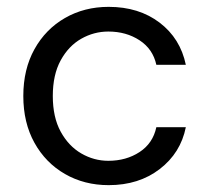

<svg xmlns="http://www.w3.org/2000/svg" viewBox="-20 -528 610 560"><path d="M297 12Q226 12 169.5 -20.5Q113 -53 80.5 -111.5Q48 -170 48 -248Q48 -326 80.5 -384.5Q113 -443 169.5 -475.5Q226 -508 297 -508Q385 -508 445.5 -462Q506 -416 522 -339H436Q426 -385 387 -410.5Q348 -436 296 -436Q254 -436 217 -415Q180 -394 157 -352Q134 -310 134 -248Q134 -186 157 -144Q180 -102 217 -80.5Q254 -59 296 -59Q348 -59 387 -84.5Q426 -110 436 -157H522Q507 -82 446 -35Q385 12 297 12Z"/></svg>

Font: DeepMind Sans
Style: Regular
Weight: 400
Designer: Jonny Pinhorn / Modifications: Colophon Foundry
Foundry: Colophon Foundry
Version: Version 1.002; ttfautohint (v1.8.2)